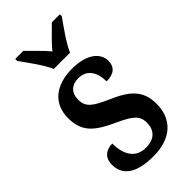

<svg xmlns="http://www.w3.org/2000/svg" viewBox="-243 -825 894 894"><g transform="rotate(-45 204.0 -378.0)"><path d="M154 -606H261C280 -651 327 -715 354 -753V-766H301C274 -738 233 -701 207 -668C181 -701 140 -738 113 -766H60V-753C87 -715 135 -651 154 -606ZM195 10C312 10 378 -52 378 -153C378 -243 328 -283 238 -322C159 -357 133 -376 133 -425C133 -468 158 -495 205 -495C255 -495 287 -458 287 -391C336 -391 361 -413 361 -453C361 -502 315 -547 215 -547C110 -547 39 -495 39 -397C39 -307 84 -269 183 -224C257 -190 284 -169 284 -123C284 -75 257 -43 198 -43C134 -43 101 -91 101 -168C65 -168 30 -150 30 -99C30 -30 82 10 195 10Z"/></g></svg>

Font: Noto Serif Devanagari Condensed SemiBold
Style: Regular
Weight: 600
Width: 3
Designer: Universal Thirst, Indian Type Foundry and the Monotype Design Team
Foundry: Monotype Imaging Inc.
Version: Version 2.004